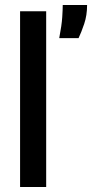

<svg xmlns="http://www.w3.org/2000/svg" viewBox="-20 -745 367 765"><path d="M60 0V-700H164V0ZM216 -593Q226 -645 228 -677Q230 -709 230 -725H327Q327 -684 315.5 -650Q304 -616 293 -593Z"/></svg>

Font: Bricolage Grotesque 10pt Condensed Medium
Style: Regular
Weight: 500
Width: 3
Designer: Mathieu Triay
Foundry: Atelier Triay
Version: Version 1.000; ttfautohint (v1.8.4.7-5d5b);gftools[0.9.32]